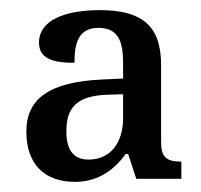

<svg xmlns="http://www.w3.org/2000/svg" viewBox="-20 -739 396 379"><path d="M128 -380C176 -380 207 -406 228 -435H233L249 -386H338V-420C308 -420 298 -429 298 -459V-611C298 -690 258 -719 177 -719C108 -719 57 -699 57 -655C57 -625 81 -615 127 -615C127 -652 134 -684 174 -684C215 -684 223 -655 223 -614V-584L180 -582C80 -577 32 -546 32 -479C32 -415 68 -380 128 -380ZM155 -424C130 -424 111 -437 111 -480C111 -525 130 -550 192 -552L223 -553V-506C223 -456 197 -424 155 -424Z"/></svg>

Font: Noto Serif Ethiopic SmCn
Style: Regular
Weight: 400
Width: 4
Designer: Monotype Design Team
Foundry: Monotype Imaging Inc.
Version: Version 2.102